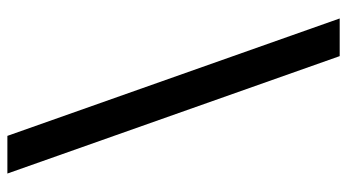

<svg xmlns="http://www.w3.org/2000/svg" viewBox="-230 -510 940 520"><g transform="rotate(-90 240.0 -250.0)"><path d="M30 -700H132L450 200H348Z"/></g></svg>

Font: .
Style: 
Weight: 500
Designer: A.Korolkova, Vitaly Kuzmin
Foundry: ParaType Ltd
Version: Version 1.000; Glyphs 3.2, build 3192.0